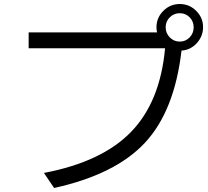

<svg xmlns="http://www.w3.org/2000/svg" viewBox="-20 -895 1040 958"><path d="M123 -654.3V-733.4H763.7Q760.7 -745.1 760.7 -758.8Q760.7 -806.6 794.9 -840.8Q829.1 -875 877 -875Q924.8 -875 959 -840.8Q993.2 -806.6 993.2 -760.3Q993.2 -713.9 961.9 -679.7Q930.7 -645.5 885.7 -642.6Q850.6 -340.8 703.1 -182.6Q555.7 -24.4 250 43L199.2 -32.2Q488.3 -86.9 633.8 -236.8Q779.3 -386.7 803.7 -654.3ZM827.1 -808.6Q806.6 -788.1 806.6 -758.8Q806.6 -729.5 827.1 -708.5Q847.7 -687.5 877 -687.5Q906.2 -687.5 926.3 -708.5Q946.3 -729.5 946.3 -758.8Q946.3 -788.1 926.3 -808.6Q906.2 -829.1 877 -829.1Q847.7 -829.1 827.1 -808.6Z"/></svg>

Font: GenEi M Gothic v2 Regular
Style: Regular
Weight: 400
Version: Version 2.0